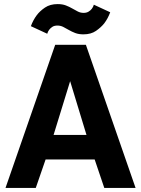

<svg xmlns="http://www.w3.org/2000/svg" viewBox="-20 -919 690 939"><path d="M250 -700H400L643 0H490L443 -139H203L155 0H7ZM403 -259 323 -522 242 -259ZM388 -751Q365 -751 348 -757.5Q331 -764 316.5 -772.5Q302 -781 289 -787.5Q276 -794 261 -794Q246 -794 236.5 -788Q227 -782 221 -774Q214 -765 211 -754L131 -791Q142 -821 160 -845Q175 -865 200 -882Q225 -899 262 -899Q285 -899 302 -892.5Q319 -886 333.5 -877.5Q348 -869 361 -862.5Q374 -856 389 -856Q403 -856 413 -862Q423 -868 429 -876Q436 -885 439 -896L519 -859Q508 -829 490 -805Q474 -785 449.5 -768Q425 -751 388 -751Z"/></svg>

Font: Golos UI
Style: Bold
Weight: 700
Designer: A.Korolkova, Vitaly Kuzmin
Foundry: ParaType Ltd
Version: Version 2.000